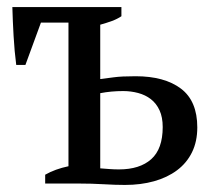

<svg xmlns="http://www.w3.org/2000/svg" viewBox="-20 -520 617 544"><path d="M264 -43Q278 -42 290.5 -41Q303 -40 317 -40Q376 -40 408.5 -69Q441 -98 441 -160Q441 -188 432 -207.5Q423 -227 407.5 -239Q392 -251 371.5 -256.5Q351 -262 329 -262Q295 -262 264 -256ZM324 -500V-474Q312 -466 297 -460.5Q282 -455 264 -450V-296Q281 -298 302.5 -301Q324 -304 364 -304Q446 -304 492.5 -269Q539 -234 539 -159Q539 -119 524 -88.5Q509 -58 481.5 -37.5Q454 -17 416.5 -6.5Q379 4 334 4Q307 4 273.5 2Q240 0 202 0H108V-25Q136 -41 174 -49V-456H96L52 -336H26Q21 -374 18.5 -418Q16 -462 15 -500Z"/></svg>

Font: PT Serif
Style: Regular
Weight: 400
Designer: A.Korolkova, O.Umpeleva, V.Yefimov
Foundry: ParaType Ltd
Version: Version 1.000W OFL; ttfautohint (v1.6)